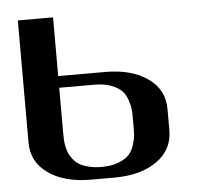

<svg xmlns="http://www.w3.org/2000/svg" viewBox="-46 -631 717 679"><g transform="rotate(-5 312.5 -291.5)"><path d="M166.5 -333.5Q166.5 -333.5 166.5 -172.9Q166.5 -159.7 167 -149.9Q167.5 -140.1 170.2 -125.5Q172.9 -110.8 177.7 -100.3Q182.6 -89.8 191.9 -78.1Q201.2 -66.4 213.9 -58.8Q226.6 -51.3 246.6 -46.4Q266.6 -41.5 291.5 -41.5Q326.2 -41.5 350.8 -51Q375.5 -60.5 387.9 -73.2Q400.4 -85.9 407.2 -106.2Q414.1 -126.5 415.3 -139.9Q416.5 -153.3 416.5 -172.9V-202.1Q416.5 -221.7 415.3 -235.1Q414.1 -248.5 407.2 -268.8Q400.4 -289.1 387.9 -301.8Q375.5 -314.5 350.8 -324Q326.2 -333.5 291.5 -333.5ZM166.5 -583.5V-375H333.5Q426.8 -375 484.1 -334.7Q541.5 -294.4 541.5 -225.1V-149.9Q541.5 -80.6 484.1 -40.3Q426.8 0 333.5 0H250Q156.2 0 98.9 -40.3Q41.5 -80.6 41.5 -149.9V-583.5Z"/></g></svg>

Font: Gputeks
Style: Bold
Weight: 600
Width: 8
Version: Version 0.9